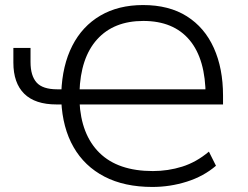

<svg xmlns="http://www.w3.org/2000/svg" viewBox="-20 -733 982 761"><path d="M584 8Q473 8 394 -33Q315 -74 271.5 -150Q228 -226 223 -332L238 -319H204Q119 -319 76 -361.5Q33 -404 33 -485V-543H101V-487Q101 -433 125 -406Q149 -379 207 -379H235L223 -367Q227 -474 266.5 -551.5Q306 -629 377.5 -671Q449 -713 547 -713Q650 -713 720.5 -668.5Q791 -624 827.5 -543Q864 -462 864 -354V-319H282L295 -332Q301 -199 374.5 -127Q448 -55 586 -55Q646 -55 702 -72.5Q758 -90 808 -132L836 -76Q787 -34 720.5 -13Q654 8 584 8ZM548 -650Q431 -650 365 -577Q299 -504 295 -367L282 -379H811L795 -352Q795 -498 731.5 -574Q668 -650 548 -650Z"/></svg>

Font: Nunito Sans 8pt Light
Style: Regular
Weight: 300
Version: Version 3.101;gftools[0.9.27]